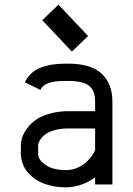

<svg xmlns="http://www.w3.org/2000/svg" viewBox="-20 -782 565 814"><path d="M353.5 -629.4 284.7 -563.5 159.2 -696.3 228 -762.2ZM68.4 -164.6Q68.4 -180.2 73.5 -197.5Q78.6 -214.8 92.5 -234.6Q106.4 -254.4 127 -270.3Q147.5 -286.1 181.4 -297.4Q215.3 -308.6 257.8 -310.5H383.3V-351.1Q383.3 -372.6 378.7 -387.5Q374 -402.3 361.8 -414.6Q349.6 -426.8 326.2 -432.9Q302.7 -439 267.6 -439H257.8Q209.5 -439 185.1 -429.7Q160.6 -420.4 150.9 -400.9L85.4 -433.1Q106.9 -477.1 150.6 -494.6Q194.3 -512.2 257.8 -512.2H267.6Q365.2 -512.2 410.9 -469.7Q456.5 -427.2 456.5 -351.1V0H383.3V-30.8Q333 7.8 267.6 12.2H257.8Q208.5 12.2 167 -3.4Q125.5 -19 98.1 -51Q70.8 -83 68.4 -126.5ZM267.6 -61Q292.5 -62.5 315.4 -74.2Q338.4 -85.9 352.3 -100.8Q366.2 -115.7 374.8 -128.9Q383.3 -142.1 383.3 -148.9V-237.3H257.8Q230.5 -235.8 209 -229.5Q187.5 -223.1 175.3 -214.6Q163.1 -206.1 155 -195.8Q147 -185.5 144.3 -178Q141.6 -170.4 141.6 -164.6V-126.5Q144 -101.6 175.5 -81.3Q207 -61 257.8 -61Z"/></svg>

Font: Anka/Coder Condensed
Style: Regular
Weight: 400
Width: 4
Monospace: yes
Version: Version 1.100